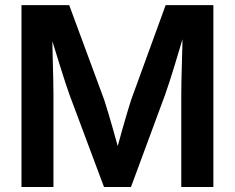

<svg xmlns="http://www.w3.org/2000/svg" viewBox="-20 -748 940 768"><path d="M65.9 0V-727.5H256.8L397 -348.1Q403.8 -327.1 413.1 -296.1Q422.4 -265.1 432.4 -230Q442.4 -194.8 451.2 -162.4Q460 -129.9 465.3 -106.4H436Q441.9 -129.4 450.4 -161.9Q459 -194.3 469 -229.2Q479 -264.2 488.3 -295.7Q497.6 -327.1 504.4 -348.1L642.6 -727.5H833.5V0H705.1V-369.6Q705.1 -393.1 705.8 -425.3Q706.5 -457.5 707.5 -493.9Q708.5 -530.3 709.5 -567.4Q710.4 -604.5 710.4 -638.2H723.6Q712.9 -600.6 701.2 -561.8Q689.5 -522.9 678.5 -486.6Q667.5 -450.2 657.7 -420.2Q647.9 -390.1 640.6 -369.6L503.9 0H396L257.8 -369.6Q250.5 -389.6 240.7 -419.7Q231 -449.7 219.7 -485.8Q208.5 -522 196.3 -561Q184.1 -600.1 172.4 -638.2H188.5Q189 -605.5 189.7 -568.6Q190.4 -531.7 191.4 -495.4Q192.4 -459 193.1 -426.3Q193.8 -393.6 193.8 -369.6V0Z"/></svg>

Font: Inter 24pt SemiBold
Style: Regular
Weight: 600
Designer: Rasmus Andersson
Foundry: rsms
Version: Version 4.001;git-66647c0bb